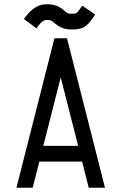

<svg xmlns="http://www.w3.org/2000/svg" viewBox="-20 -874 565 894"><path d="M100.6 -797.9Q143.6 -854 194.8 -854H202.6Q245.1 -854 276.4 -827.1L285.6 -818.8Q294.9 -810.1 310.5 -810.1H318.8Q331.5 -810.1 337.6 -814.7Q343.8 -819.3 355 -835.9L362.8 -847.7L423.3 -806.6L415.5 -794.9Q391.6 -759.3 371.8 -748Q352.1 -736.8 318.8 -736.8H310.5Q269.5 -736.8 236.8 -764.2L227.5 -772Q217.3 -780.8 202.6 -780.8H194.8Q178.7 -780.8 159.2 -754.4L149.9 -741.7L91.3 -785.6ZM181.6 -194.8H343.8L262.7 -513.7ZM132.3 0H56.6L233.4 -695.8H292L468.8 0H393.1L362.3 -121.6H163.1Z"/></svg>

Font: Anka/Coder Condensed
Style: Regular
Weight: 400
Width: 4
Monospace: yes
Version: Version 1.100